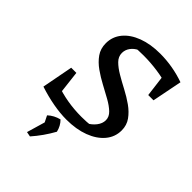

<svg xmlns="http://www.w3.org/2000/svg" viewBox="-255 -795 1158 1158"><g transform="rotate(45 324.0 -216.5)"><path d="M60 -32 117 -105Q226 -65 351 -65Q394 -65 437 -70L396 -57Q430 -75 450 -101Q470 -127 470 -155Q470 -184 446 -207Q422 -230 384.5 -251Q347 -272 305.5 -294Q264 -316 226.5 -342.5Q189 -369 165 -403Q141 -437 141 -483Q141 -539 176 -581.5Q211 -624 273.5 -647.5Q336 -671 418 -671Q470 -671 522.5 -662Q575 -653 626 -635L584 -558Q534 -575 474 -583.5Q414 -592 355 -592Q332 -592 311 -591Q290 -590 270 -587L312 -595Q284 -582 267.5 -559.5Q251 -537 251 -510Q251 -479 275 -455Q299 -431 336.5 -409Q374 -387 416 -365Q458 -343 495.5 -316.5Q533 -290 557 -256.5Q581 -223 581 -179Q581 -123 545 -80Q509 -37 445.5 -13Q382 11 298 11Q246 11 185 0Q124 -11 60 -32ZM166 -26 60 -32 98 -231H142ZM543 -443 518 -642 626 -635 588 -443ZM184 232 220 109 310 103Q269 177 215 238ZM233 145 198 75Q229 46 273 35Q301 63 310 103Z"/></g></svg>

Font: Piazzolla Thin SemiBold
Style: Italic
Weight: 600
Italic angle: -11.3°
Version: Version 2.005